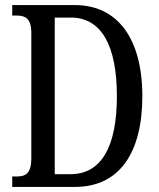

<svg xmlns="http://www.w3.org/2000/svg" viewBox="-20 -734 624 754"><path d="M28 0H275C451 0 539 -137 539 -356C539 -583 441 -714 275 -714H28V-673H44C79 -673 103 -662 103 -605V-112C103 -54 81 -41 47 -41H28ZM257 -50H195V-665H258C378 -665 439 -556 439 -356C439 -158 378 -50 257 -50Z"/></svg>

Font: Noto Serif Georgian ExtraCondensed
Style: Regular
Weight: 400
Width: 2
Designer: Monotype Design Team, Akaki Razmadze
Foundry: Google LLC
Version: Version 2.003